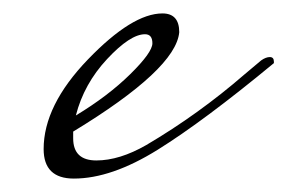

<svg xmlns="http://www.w3.org/2000/svg" viewBox="-20 -256 428 286"><path d="M369 -166Q376 -171 382 -171Q388 -171 388 -164V-162Q284 -76 215 -33Q146 10 90 10Q45 10 45 -34Q45 -99 111 -167.5Q177 -236 222 -236Q247 -236 247 -208Q242 -153 89 -60V-50Q89 -17 123.5 -17Q158 -17 198 -40Q276 -86 344 -145ZM196 -205Q174 -205 139.5 -168Q105 -131 93 -84Q141 -113 174 -145.5Q207 -178 207 -191.5Q207 -205 196 -205Z"/></svg>

Font: Mrs Saint Delafield
Style: Regular
Weight: 400
Designer: Alejandro Paul
Foundry: Alejandro Paul
Version: Version 1.000